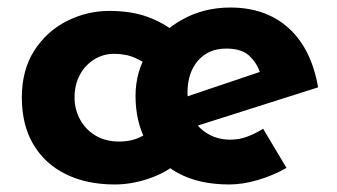

<svg xmlns="http://www.w3.org/2000/svg" viewBox="-20 -478 895 510"><path d="M443 -39Q414 -16 370.5 -2Q327 12 285 12Q210 12 154.5 -15.5Q99 -43 68.5 -94.5Q38 -146 38 -219Q38 -292 71 -343.5Q104 -395 157.5 -422Q211 -449 270 -449Q329 -449 372.5 -433Q416 -417 447 -391L379 -301Q365 -312 340.5 -323.5Q316 -335 283 -335Q254 -335 230 -320Q206 -305 192 -279Q178 -253 178 -219Q178 -187 193 -160Q208 -133 234.5 -117.5Q261 -102 297 -102Q320 -102 339.5 -108.5Q359 -115 373 -127ZM589 12Q509 12 453.5 -18Q398 -48 369 -101Q340 -154 340 -223Q340 -289 374 -342Q408 -395 465 -426.5Q522 -458 592 -458Q686 -458 746.5 -403.5Q807 -349 825 -246L485 -138L454 -214L700 -297L671 -284Q663 -310 642.5 -329.5Q622 -349 581 -349Q534 -349 506 -317Q478 -285 478 -231Q478 -170 511 -138.5Q544 -107 592 -107Q615 -107 636.5 -115Q658 -123 679 -136L741 -32Q706 -12 665.5 0Q625 12 589 12Z"/></svg>

Font: Reem Kufi Fun
Style: Regular
Weight: 400
Designer: Khaled Hosny
Version: Version 1.005